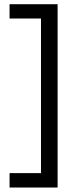

<svg xmlns="http://www.w3.org/2000/svg" viewBox="-20 -713 366 892"><path d="M24.4 91.3H170.4V-627H24.4V-693.4H247.6V158.2H24.4Z"/></svg>

Font: Noto Sans Syriac Estrangela
Style: Regular
Weight: 400
Designer: Monotype Design team
Foundry: Monotype Imaging Inc.
Version: Version 1.00